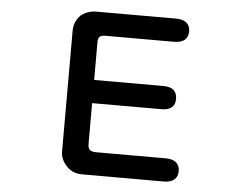

<svg xmlns="http://www.w3.org/2000/svg" viewBox="-52 -779 1103 858"><g transform="rotate(5 500.0 -350.0)"><path d="M276 -14Q248 -44 248 -78V-621Q248 -662 278 -692Q309 -715 346 -715H705Q735 -715 751 -701.5Q767 -688 767 -663Q767 -638 751 -624.5Q735 -611 705 -611H396Q377 -611 369.5 -603Q362 -595 363 -576V-410H674Q735 -410 735 -357Q735 -332 719.5 -319Q704 -306 674 -306H363V-124Q363 -105 370.5 -97.5Q378 -90 396 -89H712Q743 -89 759 -75.5Q775 -62 775 -37Q775 -12 759 1.5Q743 15 712 15H346Q303 15 276 -14Z"/></g></svg>

Font: 寒蝉全圆体 Bold
Style: Regular
Weight: 700
Designer: Warren2060
      Designed by Motoya company      

      [Varela Round]
      Joe Prince(Latin component); Avraham Cornf
Foundry: ChillType
Version: Version 3.200